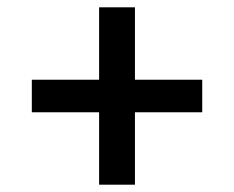

<svg xmlns="http://www.w3.org/2000/svg" viewBox="-20 -568 640 525"><path d="M349 -63V-261H533V-350H349V-548H251V-350H67V-261H251V-63Z"/></svg>

Font: IBMKR Medm
Style: Regular
Weight: 500
Designer: Mike Abbink; Paul van der Laan; Pieter van Rosmalen; Wujin Sim; Chorong Kim; Dohee Lee;
Foundry: Sandoll Inc.
Version: Version 1.002